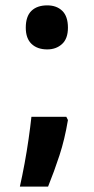

<svg xmlns="http://www.w3.org/2000/svg" viewBox="-20 -576 350 715"><path d="M156 -392Q119 -392 97.5 -412.5Q76 -433 76 -473Q76 -515 97 -535.5Q118 -556 156 -556Q191 -556 212 -535.5Q233 -515 233 -473Q233 -432 211 -412Q189 -392 156 -392ZM227 -141 233 -129Q221 -57 201.5 2.5Q182 62 159 119H54Q63 79 71.5 33Q80 -13 86.5 -58.5Q93 -104 97 -141Z"/></svg>

Font: Noto Sans Gurmukhi UI Condensed
Style: Bold
Weight: 700
Width: 3
Designer: Jelle Bosma - Monotype Design Team
Foundry: Monotype Imaging Inc.
Version: Version 2.004; ttfautohint (v1.8.4.7-5d5b)